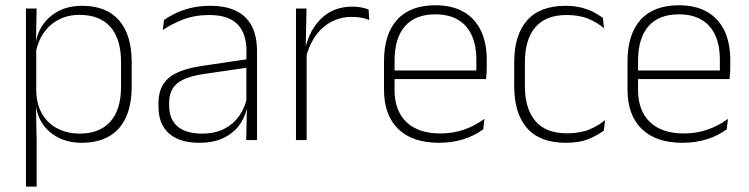

<svg xmlns="http://www.w3.org/2000/svg" viewBox="-20 -518 2768 710"><path d="M282.5 10Q234 10 196.5 -8.8Q159 -27.5 136.5 -61.5Q114 -95.5 111.5 -141H98.5L114 -177.5Q116.5 -126.5 138.5 -92.2Q160.5 -58 196 -41Q231.5 -24 274.5 -24Q348.5 -24 388 -68.2Q427.5 -112.5 427.5 -197V-289.5Q427.5 -374 388.2 -418.5Q349 -463 273.5 -463Q230.5 -463 196.8 -445.2Q163 -427.5 141.2 -396Q119.5 -364.5 112 -322.5L99 -354H111Q116.5 -393.5 138.2 -425.8Q160 -458 196.8 -477.2Q233.5 -496.5 284.5 -496.5Q373.5 -496.5 420.2 -442.8Q467 -389 467 -287.5V-199Q467 -97 419.8 -43.5Q372.5 10 282.5 10ZM76 172V-486.5H115.5L113 -361L114 -346V-138.5L113 -128L115.5 4.5V172Z M890.5 0 893 -125 891 -131.5V-290L891.5 -328Q891.5 -394.5 858 -428.5Q824.5 -462.5 753.5 -462.5Q699.5 -462.5 656.2 -445.5Q613 -428.5 582 -407L586.5 -444Q603 -456 627.8 -468.2Q652.5 -480.5 685 -488.5Q717.5 -496.5 758 -496.5Q803 -496.5 835.8 -485Q868.5 -473.5 889.5 -451.8Q910.5 -430 920.5 -399Q930.5 -368 930.5 -328.5V0ZM717 10Q644.5 10 605.2 -24.2Q566 -58.5 566 -124V-136.5Q566 -197.5 604 -229.8Q642 -262 729 -274.5L900.5 -300L902.5 -269L734.5 -244.5Q666 -234.5 635.8 -210Q605.5 -185.5 605.5 -138.5V-128Q605.5 -77 636.5 -50.5Q667.5 -24 727 -24Q775.5 -24 810.2 -42.2Q845 -60.5 866.2 -91.8Q887.5 -123 894 -162L904.5 -131H895.5Q890.5 -94 869.5 -61.8Q848.5 -29.5 810.5 -9.8Q772.5 10 717 10Z M1111 -305 1098 -334 1108.5 -337.5Q1125 -409.5 1170 -451.5Q1215 -493.5 1283 -493.5Q1302.5 -493.5 1317.5 -490.2Q1332.5 -487 1343 -483L1345.5 -444Q1333 -449.5 1316.5 -452.5Q1300 -455.5 1280.5 -455.5Q1221 -455.5 1176 -417.5Q1131 -379.5 1111 -305ZM1074.5 0V-486.5H1113.5L1110.5 -338L1114 -334.5V0Z M1603 10Q1505 10 1452.5 -41.2Q1400 -92.5 1400 -187V-290.5Q1400 -391.5 1448.5 -445Q1497 -498.5 1590 -498.5Q1652 -498.5 1694.2 -474.2Q1736.5 -450 1758.2 -404.8Q1780 -359.5 1780 -295.5V-278Q1780 -265.5 1779.5 -252.8Q1779 -240 1777.5 -225.5H1741Q1741.5 -245.5 1741.5 -263.2Q1741.5 -281 1741.5 -296Q1741.5 -350.5 1724.2 -388Q1707 -425.5 1673.2 -445.2Q1639.5 -465 1590 -465Q1516 -465 1477.5 -421Q1439 -377 1439 -293V-245V-239V-184.5Q1439 -147 1450 -117.5Q1461 -88 1482.2 -67.2Q1503.5 -46.5 1535 -35.5Q1566.5 -24.5 1608 -24.5Q1655 -24.5 1695.5 -38.5Q1736 -52.5 1771.5 -78.5L1767 -40Q1736.5 -17 1694.8 -3.5Q1653 10 1603 10ZM1420 -225.5V-257.5H1767.5V-225.5Z M2071.5 10Q1976.5 10 1929 -44.2Q1881.5 -98.5 1881.5 -199.5V-287.5Q1881.5 -388.5 1929 -442.5Q1976.5 -496.5 2071.5 -496.5Q2105 -496.5 2131.2 -489.5Q2157.5 -482.5 2177 -472.2Q2196.5 -462 2209.5 -451.5L2213.5 -413.5Q2190 -434 2156.5 -448.2Q2123 -462.5 2075 -462.5Q1998.5 -462.5 1959.8 -417.5Q1921 -372.5 1921 -287V-200.5Q1921 -116 1959.8 -70.5Q1998.5 -25 2076.5 -25Q2126 -25 2160 -39.5Q2194 -54 2217.5 -74L2213 -35.5Q2192.5 -19 2158 -4.5Q2123.5 10 2071.5 10Z M2503.5 10Q2405.5 10 2353 -41.2Q2300.5 -92.5 2300.5 -187V-290.5Q2300.5 -391.5 2349 -445Q2397.5 -498.5 2490.5 -498.5Q2552.5 -498.5 2594.8 -474.2Q2637 -450 2658.8 -404.8Q2680.5 -359.5 2680.5 -295.5V-278Q2680.5 -265.5 2680 -252.8Q2679.5 -240 2678 -225.5H2641.5Q2642 -245.5 2642 -263.2Q2642 -281 2642 -296Q2642 -350.5 2624.8 -388Q2607.5 -425.5 2573.8 -445.2Q2540 -465 2490.5 -465Q2416.5 -465 2378 -421Q2339.5 -377 2339.5 -293V-245V-239V-184.5Q2339.5 -147 2350.5 -117.5Q2361.5 -88 2382.8 -67.2Q2404 -46.5 2435.5 -35.5Q2467 -24.5 2508.5 -24.5Q2555.5 -24.5 2596 -38.5Q2636.5 -52.5 2672 -78.5L2667.5 -40Q2637 -17 2595.2 -3.5Q2553.5 10 2503.5 10ZM2320.5 -225.5V-257.5H2668V-225.5Z"/></svg>

Font: Anek Gujarati ExtraLight
Style: Regular
Weight: 250
Version: Version 1.003